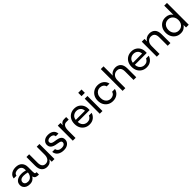

<svg xmlns="http://www.w3.org/2000/svg" viewBox="522 -2596 4483 4483"><g transform="rotate(-45 2764.0 -354.0)"><path d="M218 12Q157 12 116.5 -9Q76 -30 55.5 -64Q35 -98 35 -137Q35 -217 93.5 -260Q152 -303 247 -303Q289 -303 323 -296.5Q357 -290 379 -283V-305Q379 -369 345.5 -401.5Q312 -434 256 -434Q210 -434 176.5 -415Q143 -396 135 -351H45Q51 -404 81.5 -439Q112 -474 158 -491Q204 -508 256 -508Q361 -508 415 -452.5Q469 -397 469 -305V-156Q469 -119 473.5 -102.5Q478 -86 489 -82Q500 -78 519 -78H526V0H507Q458 0 426.5 -16Q395 -32 385 -80Q362 -41 321 -14.5Q280 12 218 12ZM232 -61Q276 -61 307.5 -83.5Q339 -106 357 -141.5Q375 -177 377 -217Q354 -224 321 -229.5Q288 -235 255 -235Q187 -235 156.5 -208.5Q126 -182 126 -142Q126 -107 154 -84Q182 -61 232 -61Z M791 12Q710 12 659 -42Q608 -96 608 -208V-496H698V-217Q698 -141 728.5 -103Q759 -65 813 -65Q876 -65 912 -110Q948 -155 948 -239V-496H1038V0H948V-80Q926 -37 885.5 -12.5Q845 12 791 12Z M1341 12Q1250 12 1189 -30Q1128 -72 1118 -155H1211Q1219 -111 1254 -86.5Q1289 -62 1344 -62Q1396 -62 1424 -84Q1452 -106 1452 -140Q1452 -165 1434.5 -178.5Q1417 -192 1370 -200Q1351 -204 1329.5 -208Q1308 -212 1289 -215Q1254 -222 1221 -238Q1188 -254 1166 -283Q1144 -312 1144 -358Q1144 -422 1193 -465Q1242 -508 1327 -508Q1409 -508 1462.5 -470.5Q1516 -433 1524 -354H1435Q1431 -396 1401 -415Q1371 -434 1326 -434Q1283 -434 1255.5 -415Q1228 -396 1228 -365Q1228 -310 1309 -295Q1347 -288 1387 -282Q1411 -278 1437 -270.5Q1463 -263 1486 -248.5Q1509 -234 1523.5 -209.5Q1538 -185 1538 -147Q1538 -78 1485 -33Q1432 12 1341 12Z M1643 0V-496H1733V-418Q1750 -457 1779 -478.5Q1808 -500 1850 -500H1924V-416H1841Q1792 -416 1762.5 -374.5Q1733 -333 1733 -236V0Z M2192 12Q2120 12 2064.5 -20.5Q2009 -53 1977.5 -111Q1946 -169 1946 -247Q1946 -326 1977 -384.5Q2008 -443 2064 -475.5Q2120 -508 2193 -508Q2266 -508 2318.5 -475.5Q2371 -443 2399.5 -390Q2428 -337 2428 -274Q2428 -264 2428 -252.5Q2428 -241 2427 -228H2034Q2037 -173 2059.5 -136.5Q2082 -100 2117 -81.5Q2152 -63 2191 -63Q2241 -63 2275 -86.5Q2309 -110 2325 -149H2414Q2394 -80 2336.5 -34Q2279 12 2192 12ZM2191 -433Q2133 -433 2088 -398Q2043 -363 2035 -294H2339Q2336 -359 2294.5 -396Q2253 -433 2191 -433Z M2523 -591V-701H2632V-591ZM2533 0V-496H2623V0Z M2964 12Q2892 12 2835.5 -20.5Q2779 -53 2746.5 -111.5Q2714 -170 2714 -248Q2714 -326 2746.5 -384.5Q2779 -443 2835.5 -475.5Q2892 -508 2964 -508Q3054 -508 3114.5 -461.5Q3175 -415 3192 -337H3099Q3089 -381 3051.5 -406Q3014 -431 2964 -431Q2922 -431 2886.5 -410Q2851 -389 2828.5 -348.5Q2806 -308 2806 -248Q2806 -188 2828.5 -147Q2851 -106 2886.5 -85.5Q2922 -65 2964 -65Q3014 -65 3051.5 -89.5Q3089 -114 3099 -159H3192Q3176 -83 3115 -35.5Q3054 12 2964 12Z M3288 0V-720H3378V-412Q3403 -457 3448.5 -482.5Q3494 -508 3548 -508Q3635 -508 3686.5 -454Q3738 -400 3738 -288V0H3649V-279Q3649 -431 3527 -431Q3464 -431 3421 -386Q3378 -341 3378 -257V0Z M4078 12Q4006 12 3950.5 -20.5Q3895 -53 3863.5 -111Q3832 -169 3832 -247Q3832 -326 3863 -384.5Q3894 -443 3950 -475.5Q4006 -508 4079 -508Q4152 -508 4204.5 -475.5Q4257 -443 4285.5 -390Q4314 -337 4314 -274Q4314 -264 4314 -252.5Q4314 -241 4313 -228H3920Q3923 -173 3945.5 -136.5Q3968 -100 4003 -81.5Q4038 -63 4077 -63Q4127 -63 4161 -86.5Q4195 -110 4211 -149H4300Q4280 -80 4222.5 -34Q4165 12 4078 12ZM4077 -433Q4019 -433 3974 -398Q3929 -363 3921 -294H4225Q4222 -359 4180.5 -396Q4139 -433 4077 -433Z M4417 0V-496H4507V-414Q4531 -458 4575 -483Q4619 -508 4675 -508Q4763 -508 4815 -454Q4867 -400 4867 -288V0H4777V-279Q4777 -431 4652 -431Q4589 -431 4548 -386Q4507 -341 4507 -257V0Z M5203 12Q5129 12 5074 -22Q5019 -56 4988 -115Q4957 -174 4957 -249Q4957 -324 4988 -382.5Q5019 -441 5074 -474.5Q5129 -508 5203 -508Q5264 -508 5310.5 -483.5Q5357 -459 5382 -415V-720H5472V0H5382V-81Q5358 -45 5314 -16.5Q5270 12 5203 12ZM5215 -66Q5263 -66 5300.5 -89Q5338 -112 5359 -153Q5380 -194 5380 -248Q5380 -302 5359 -343Q5338 -384 5300.5 -407Q5263 -430 5215 -430Q5166 -430 5128.5 -407Q5091 -384 5070 -343Q5049 -302 5049 -248Q5049 -194 5070 -153Q5091 -112 5128.5 -89Q5166 -66 5215 -66Z"/></g></svg>

Font: HostGroteskRegular
Style: Regular
Weight: 400
Designer: Doukan Karapınar based on Poppins by Indian Type Foundry, Jonny Pinhorn
Foundry: Element Type
Version: Version 1.001; ttfautohint (v1.8.4.7-5d5b)